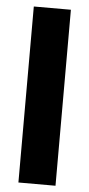

<svg xmlns="http://www.w3.org/2000/svg" viewBox="-53 -758 367 789"><g transform="rotate(5 130.5 -363.0)"><path d="M54 0V-726H207V0Z"/></g></svg>

Font: Outfit-Bold
Style: Bold
Weight: 700
Designer: Rodrigo Fuenzalida
Foundry: fragTYPE
Version: Version 1.000